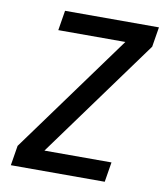

<svg xmlns="http://www.w3.org/2000/svg" viewBox="-82 -805 765 874"><g transform="rotate(10 300.0 -367.5)"><path d="M27 0 42 -92 443 -643H133L148 -735H582L567 -643L166 -92H476L461 0Z"/></g></svg>

Font: Iosevka Aile Semibold Oblique
Style: Regular
Weight: 600
Italic angle: -9°
Designer: Belleve Invis
Foundry: Belleve Invis
Version: Version 31.1.0; ttfautohint (v1.8.4)